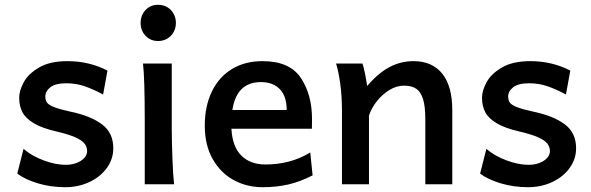

<svg xmlns="http://www.w3.org/2000/svg" viewBox="-20 -760 2436 792"><path d="M253.4 -416.5Q208.5 -416.5 187.7 -400.1Q167 -383.8 167 -361.8Q167 -345.7 174.6 -335.9Q182.1 -326.2 205.1 -317.4Q228 -308.6 275.4 -298.3Q355.5 -281.2 401.4 -246.6Q447.3 -211.9 447.3 -148.4Q447.3 -104 420.7 -67.1Q394 -30.3 348.6 -9Q303.2 12.2 248.5 12.2Q189.5 12.2 136.5 -3.7Q83.5 -19.5 51.3 -43.9L77.1 -146Q110.8 -116.7 160.2 -98.4Q209.5 -80.1 251 -80.1Q275.9 -80.1 296.1 -87.9Q316.4 -95.7 327.9 -108.6Q339.4 -121.6 339.4 -136.2Q339.4 -153.8 328.9 -167.5Q318.4 -181.2 291 -193.4Q263.7 -205.6 214.4 -217.3Q152.8 -231.4 118.9 -252Q85 -272.5 72 -298.1Q59.1 -323.7 59.1 -356.9Q59.1 -385.7 77.9 -420.7Q96.7 -455.6 141.4 -481.7Q186 -507.8 258.3 -507.8Q348.1 -507.8 423.3 -468.8L405.3 -370.1Q368.7 -390.1 332 -403.3Q295.4 -416.5 253.4 -416.5Z M688.5 -231.9Q688.5 -178.2 691.2 -107.2Q693.8 -36.1 698.2 0H577.1V-258.8Q577.1 -439 569.8 -498H688.5ZM632.3 -740.2Q653.3 -740.2 669.9 -730.5Q686.5 -720.7 696 -703.6Q705.6 -686.5 705.6 -665.5Q705.6 -644.5 696 -627.4Q686.5 -610.4 669.9 -600.6Q653.3 -590.8 632.3 -590.8Q601.1 -590.8 580.6 -612.1Q560.1 -633.3 560.1 -665.5Q560.1 -697.8 580.6 -719Q601.1 -740.2 632.3 -740.2Z M934.6 -229Q938.5 -155.3 975.3 -118.4Q1012.2 -81.5 1075.2 -81.5Q1125 -81.5 1170.7 -93.3Q1216.3 -105 1259.8 -130.9L1269.5 -36.6Q1218.3 -10.3 1169.4 1Q1120.6 12.2 1063 12.2Q998 12.2 943.8 -17.3Q889.6 -46.9 857.2 -104.2Q824.7 -161.6 824.7 -241.7Q824.7 -321.8 853.8 -382.1Q882.8 -442.4 936.5 -475.1Q990.2 -507.8 1063 -507.8Q1174.3 -507.8 1220.7 -439Q1267.1 -370.1 1267.1 -268.1Q1267.1 -238.3 1266.6 -229ZM1162.6 -306.2Q1162.6 -362.8 1134.3 -392.1Q1106 -421.4 1056.2 -421.4Q956.1 -421.4 938.5 -306.2Z M1734.4 -268.6Q1734.4 -321.8 1724.9 -351.8Q1715.3 -381.8 1696.5 -394.3Q1677.7 -406.7 1646.5 -406.7Q1615.7 -406.7 1586.2 -388.7Q1556.6 -370.6 1534.2 -342Q1511.7 -313.5 1502 -283.2V0H1390.6V-300.3Q1390.6 -365.2 1383.3 -416.3Q1376 -467.3 1366.2 -498H1475.1Q1480 -484.9 1485.6 -456.5Q1491.2 -428.2 1494.6 -405.3Q1540.5 -459 1586.9 -483.4Q1633.3 -507.8 1685.5 -507.8Q1762.7 -507.8 1804.2 -456.3Q1845.7 -404.8 1845.7 -305.2V0H1734.4Z M2162.6 -416.5Q2117.7 -416.5 2096.9 -400.1Q2076.2 -383.8 2076.2 -361.8Q2076.2 -345.7 2083.7 -335.9Q2091.3 -326.2 2114.3 -317.4Q2137.2 -308.6 2184.6 -298.3Q2264.6 -281.2 2310.5 -246.6Q2356.4 -211.9 2356.4 -148.4Q2356.4 -104 2329.8 -67.1Q2303.2 -30.3 2257.8 -9Q2212.4 12.2 2157.7 12.2Q2098.6 12.2 2045.7 -3.7Q1992.7 -19.5 1960.4 -43.9L1986.3 -146Q2020 -116.7 2069.3 -98.4Q2118.7 -80.1 2160.2 -80.1Q2185.1 -80.1 2205.3 -87.9Q2225.6 -95.7 2237.1 -108.6Q2248.5 -121.6 2248.5 -136.2Q2248.5 -153.8 2238 -167.5Q2227.5 -181.2 2200.2 -193.4Q2172.9 -205.6 2123.5 -217.3Q2062 -231.4 2028.1 -252Q1994.1 -272.5 1981.2 -298.1Q1968.3 -323.7 1968.3 -356.9Q1968.3 -385.7 1987.1 -420.7Q2005.9 -455.6 2050.5 -481.7Q2095.2 -507.8 2167.5 -507.8Q2257.3 -507.8 2332.5 -468.8L2314.5 -370.1Q2277.8 -390.1 2241.2 -403.3Q2204.6 -416.5 2162.6 -416.5Z"/></svg>

Font: Lesson One Medium
Style: Regular
Weight: 500
Designer: But Ko, Victor Gaultney, Annie Olsen, Julie Remington, Don Collingsworth, Eric Hays, Becca Hirsbrunner
Version: Version 1.100